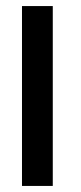

<svg xmlns="http://www.w3.org/2000/svg" viewBox="-20 -613 266 633"><path d="M52.5 0H154V-593H52.5Z"/></svg>

Font: Anybody UltraCondensed Thin
Style: Regular
Weight: 400
Version: Version 1.111